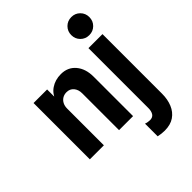

<svg xmlns="http://www.w3.org/2000/svg" viewBox="-264 -913 1285 1285"><g transform="rotate(-45 378.5 -271.0)"><path d="M49.3 0V-532.9H177.7V-467.1H199L168 -437.2Q179.5 -485.3 220.1 -513Q260.7 -540.7 315.4 -540.7Q380.7 -540.7 419.5 -494.6Q458.4 -448.5 458.4 -373.2V0H325.6V-348.5Q325.6 -384 306.7 -406.2Q287.8 -428.4 256.5 -428.4Q234.4 -428.4 217.6 -418.1Q200.9 -407.8 191.5 -389.7Q182.1 -371.6 182.1 -347.5V0ZM539.9 219Q525 219 509.1 217.1Q493.2 215.2 479.2 212V92Q489 96 500.2 97.7Q511.5 99.5 519.5 99.5Q545.8 99.5 557.4 81.5Q568.9 63.6 568.9 35.2V-532.9H701.7V31.2Q701.7 84.8 684.1 127.2Q666.6 169.7 630.7 194.4Q594.9 219 539.9 219ZM634.7 -590.1Q598.5 -590.1 573.8 -614.8Q549.2 -639.5 549.2 -675.7Q549.2 -711.9 573.9 -736.6Q598.5 -761.2 634.8 -761.2Q671 -761.2 695.6 -736.5Q720.3 -711.8 720.3 -675.6Q720.3 -639.4 695.6 -614.8Q670.9 -590.1 634.7 -590.1Z"/></g></svg>

Font: Reddit Sans Condensed
Style: Regular
Weight: 400
Designer: Stephen Hutchings
Foundry: Reddit
Version: Version 1.014